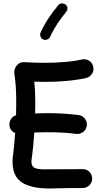

<svg xmlns="http://www.w3.org/2000/svg" viewBox="-20 -1065 596 1121"><path d="M35.2 -332.5C37.6 -311.5 48.8 -296.9 68.4 -288.6C64.9 -239.7 61 -192.9 55.2 -153.8C53.7 -142.6 53.2 -130.9 53.2 -119.6C53.2 -44.9 85.9 -4.9 135.7 14.6C185.5 34.2 237.3 35.6 277.8 35.6C296.9 35.6 338.4 33.2 387.2 33.2H425.8C438.5 33.2 451.2 33.2 463.4 32.7C494.1 32.2 518.1 7.8 518.1 -21V-23.4C517.6 -54.2 492.7 -77.6 463.9 -77.6H461.4C449.2 -77.1 424.8 -77.1 387.2 -77.1C332 -77.1 295.9 -77.1 277.8 -76.7C259.8 -76.2 249 -76.2 245.6 -76.2C190.4 -76.2 163.6 -82.5 163.6 -119.6C163.6 -127 164.1 -134.3 165.5 -140.6C171.9 -185.5 176.8 -237.3 180.2 -291.5C205.1 -292 229.5 -293 256.3 -293C314.5 -293 370.1 -290.5 425.3 -283.2C427.7 -282.7 429.7 -282.7 431.6 -282.7C457 -282.7 483.4 -301.8 486.8 -331.5C487.3 -334 487.3 -336.9 487.3 -339.4C487.3 -363.3 468.3 -389.6 438.5 -393.6C379.4 -400.9 318.4 -404.3 256.3 -404.3C231.9 -404.3 208 -403.8 185.1 -402.8C185.5 -425.8 186 -447.8 186 -468.8C186 -515.6 184.1 -549.3 180.2 -588.4C200.7 -587.4 221.7 -586.9 242.7 -586.9C322.8 -586.9 410.2 -593.3 482.4 -609.4C512.2 -616.7 525.9 -642.6 525.9 -662.6C525.9 -667 525.4 -671.4 524.4 -675.8C518.1 -705.6 491.2 -719.2 471.2 -719.2C466.8 -719.2 462.4 -718.8 458 -717.8C428.7 -710.9 395 -706.1 356.4 -703.1C317.9 -699.7 279.8 -698.2 242.7 -698.2C203.1 -698.2 162.6 -699.7 122.1 -702.1H117.2C106 -702.1 96.2 -698.7 87.9 -692.4C70.3 -678.7 63 -658.2 63 -644.5C63 -643.1 63 -641.6 63.5 -640.1C72.3 -574.2 74.7 -539.1 74.7 -468.8C74.7 -444.3 74.2 -418.9 73.7 -392.1C48.8 -384.3 34.7 -360.8 34.7 -339.4C34.7 -336.9 34.7 -335 35.2 -332.5ZM362.3 -1038.6C356.9 -1043 351.1 -1044.9 343.8 -1044.9C341.3 -1044.9 329.6 -1046.9 319.3 -1033.7C282.7 -988.3 246.6 -940.9 216.8 -875C215.3 -871.1 214.4 -867.2 214.4 -863.3C214.4 -855.5 217.8 -840.8 231.9 -834.5C235.8 -833 239.7 -832 243.7 -832C251.5 -832 266.1 -835.4 272.5 -849.6C299.3 -908.7 330.1 -950.7 366.7 -996.1C371.1 -1001.5 373.5 -1007.3 373.5 -1014.6C373.5 -1016.6 375.5 -1028.3 362.3 -1038.6Z"/></svg>

Font: Mikhak SemiBold
Style: Regular
Weight: 600
Designer: Amin Abedi
Version: Version 3.2